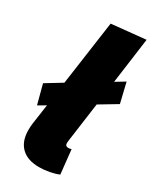

<svg xmlns="http://www.w3.org/2000/svg" viewBox="-202 -830 763 915"><g transform="rotate(30 179.5 -372.0)"><path d="M271 -133 285 -1Q264 8 235.5 13.5Q207 19 179 19Q115 19 81 -14.5Q47 -48 47 -109Q47 -132 49 -144L65 -255L24 -231L-4 -337L83 -390L133 -744L320 -763L286 -512L337 -543L363 -434L268 -377L238 -159Q237 -155 237 -148Q237 -130 254 -130Q262 -130 271 -133Z"/></g></svg>

Font: Fira Sans Condensed Black
Style: Italic
Weight: 900
Width: 3
Italic angle: -8°
Designer: Carrois Corporate & Edenspiekermann AG
Foundry: Carrois Corporate GbR & Edenspiekermann AG
Version: Version 4.203